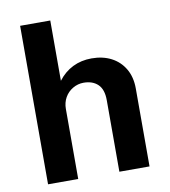

<svg xmlns="http://www.w3.org/2000/svg" viewBox="-81 -790 759 859"><g transform="rotate(-10 298.5 -360.0)"><path d="M68 0V-720H205V-446Q233 -483 271.5 -502Q310 -521 357 -521Q408 -521 446.5 -501Q485 -481 507 -443.5Q529 -406 529 -354V0H392V-325Q392 -374 368 -397Q344 -420 303 -420Q277 -420 254 -406.5Q231 -393 218 -370Q205 -347 205 -318V0Z"/></g></svg>

Font: Chivo Medium SemiBold
Style: Regular
Weight: 600
Version: Version 2.002